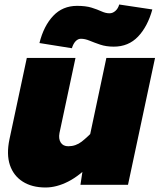

<svg xmlns="http://www.w3.org/2000/svg" viewBox="-20 -820 708 852"><path d="M315 -563 244 -230Q239 -204 249.5 -187.5Q260 -171 283 -171Q316 -171 342.5 -191.5Q369 -212 410 -255L391 -100Q335 -41 283 -14.5Q231 12 182 12Q122 12 81 -14Q40 -40 24 -87.5Q8 -135 22 -202L99 -563ZM668 -563 548 0H337L348 -73L452 -563ZM299 -606 155 -629Q174 -705 216 -749.5Q258 -794 322 -794Q361 -794 386.5 -786Q412 -778 430.5 -769.5Q449 -761 466 -761Q480 -761 492 -771.5Q504 -782 509 -800L656 -778Q635 -702 592.5 -657.5Q550 -613 485 -613Q451 -613 424.5 -622Q398 -631 377.5 -639.5Q357 -648 339 -648Q326 -648 315.5 -637Q305 -626 299 -606Z"/></svg>

Font: Azeret Mono Thin Black
Style: Italic
Weight: 900
Italic angle: -12°
Version: Version 1.002